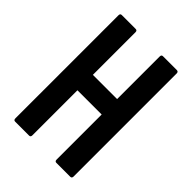

<svg xmlns="http://www.w3.org/2000/svg" viewBox="-195 -744 834 834"><g transform="rotate(45 222.0 -327.5)"><path d="M52.8 0Q43.4 0 43.4 -10.9V-644.1Q43.4 -655 52.8 -655H138.4Q147.8 -655 147.8 -644.1V-382.5H296.6V-644.1Q296.6 -655 305.9 -655H390.9Q400.9 -655 400.9 -644.1V-10.9Q400.9 0 390.9 0H305.9Q296.6 0 296.6 -10.9V-287.7H147.8V-10.9Q147.8 0 138.4 0Z"/></g></svg>

Font: Sofia Sans Extra Condensed
Style: Regular
Weight: 400
Designer: Botio Nikoltchev, Ani Petrova
Foundry: lettersoup
Version: Version 4.101